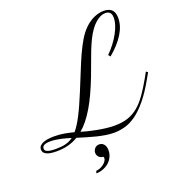

<svg xmlns="http://www.w3.org/2000/svg" viewBox="-177 -931 1236 1332"><g transform="rotate(-20 441.0 -265.0)"><path d="M662.6 -486.8Q691.4 -515.1 714.6 -546.1Q737.8 -577.1 754.2 -607.4Q770.5 -637.7 779.3 -665.5Q788.1 -693.4 788.1 -716.3Q788.1 -726.1 786.1 -735.4Q784.2 -744.6 779.1 -751.7Q773.9 -758.8 765.4 -762.9Q756.8 -767.1 743.7 -767.1Q715.8 -767.1 687.3 -748Q658.7 -729 632.3 -692.9Q611.8 -665 595 -630.1Q578.1 -595.2 562.5 -555.7Q546.9 -516.1 531.7 -473.1Q516.6 -430.2 499.5 -386.2Q475.6 -324.7 451.9 -273.4Q428.2 -222.2 403.6 -180.7Q378.9 -139.2 353.3 -107.2Q327.6 -75.2 299.8 -51.8Q323.2 -44.9 351.8 -37.8Q380.4 -30.8 411.6 -24.9Q442.9 -19 475.1 -15.1Q507.3 -11.2 539.1 -11.2Q595.2 -11.2 637.2 -25.4Q679.2 -39.6 713.9 -68.6Q748.5 -97.7 779.5 -141.4Q810.5 -185.1 844.2 -244.6L869.1 -289.6L882.3 -280.3L856.9 -235.4Q810.5 -153.3 767.1 -100.8Q723.6 -48.3 681.9 -18.3Q640.1 11.7 599.4 22.9Q558.6 34.2 517.6 34.2Q489.7 34.2 458.3 29.3Q426.8 24.4 393.8 16.4Q360.8 8.3 326.7 -2Q292.5 -12.2 259.3 -22.5Q223.1 -1 184.1 9Q145 19 100.1 19Q69.3 19 50 14.9Q30.8 10.7 19.5 3.9Q8.3 -2.9 4.2 -11.7Q0 -20.5 0 -29.3Q0 -46.9 11.2 -57.6Q22.5 -68.4 39.6 -74.5Q56.6 -80.6 77.1 -82.8Q97.7 -85 116.2 -85Q156.7 -85 193.1 -78.4Q229.5 -71.8 260.3 -63.5Q275.4 -81.1 290.3 -104.5Q305.2 -127.9 321 -158.4Q336.9 -189 354 -227.3Q371.1 -265.6 390.6 -312.5Q421.4 -385.7 446 -448Q470.7 -510.3 494.1 -561Q517.6 -611.8 541.7 -652.1Q565.9 -692.4 596.2 -721.7Q629.9 -754.4 666.5 -770Q703.1 -785.6 737.3 -785.6Q760.3 -785.6 775.6 -779.3Q791 -772.9 800 -762Q809.1 -751 812.7 -736.3Q816.4 -721.7 816.4 -704.6Q816.4 -647 780 -588.1Q743.7 -529.3 674.8 -471.7ZM100.6 1.5Q141.1 1.5 171.4 -5.9Q201.7 -13.2 228 -32.7Q211.9 -37.6 194.1 -42.7Q176.3 -47.9 157.2 -52Q138.2 -56.2 118.9 -58.8Q99.6 -61.5 81.1 -61.5Q52.2 -61.5 35.9 -54Q19.5 -46.4 19.5 -29.3Q19.5 -22.9 22.7 -17.3Q25.9 -11.7 34.7 -7.6Q43.5 -3.4 59.3 -1Q75.2 1.5 100.6 1.5ZM310.5 239.7Q326.2 238.8 341.1 232.4Q356 226.1 367.4 216.8Q378.9 207.5 386 196.8Q393.1 186 393.1 176.3Q393.1 173.3 392.3 170.2Q391.6 167 389.2 164.6Q380.9 164.6 373 161.4Q365.2 158.2 359.1 152.3Q353 146.5 349.4 138.7Q345.7 130.9 345.7 121.1Q345.7 112.8 348.6 104.5Q351.6 96.2 357.4 89.4Q363.3 82.5 371.6 78.4Q379.9 74.2 390.6 74.2Q398.9 74.2 407.5 77.1Q416 80.1 423.1 87.2Q430.2 94.2 434.6 105.7Q439 117.2 439 134.3Q439 162.1 427.5 184.8Q416 207.5 397 223.4Q377.9 239.3 353.8 248Q329.6 256.8 304.7 256.8Z"/></g></svg>

Font: Petit Formal Script
Style: Regular
Weight: 400
Version: Version 1.001; ttfautohint (v0.8) -G 200 -r 50